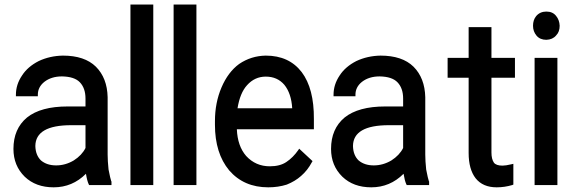

<svg xmlns="http://www.w3.org/2000/svg" viewBox="-20 -800 2475 830"><path d="M365.2 0 363.3 -3.9Q356.4 -18.6 351.6 -48.8Q293 9.8 211.9 9.8Q134.8 9.8 86.9 -36.1Q38.1 -84 38.1 -156.2Q38.1 -243.2 96.7 -292Q156.2 -339.8 272.5 -339.8H349.6V-374Q349.6 -418.9 325.2 -444.3Q301.8 -468.8 248 -469.7Q202.1 -469.7 171.9 -446.3Q143.6 -423.8 143.6 -390.6V-383.8H48.8V-390.6Q48.8 -434.6 75.2 -473.6Q99.6 -511.7 147.5 -536.1Q195.3 -558.6 252 -559.6Q345.7 -559.6 394.5 -511.7Q443.4 -462.9 445.3 -379.9V-131.8Q445.3 -104.5 449.2 -67.4Q457 -27.3 460.9 -16.6L461.9 -15.6V0ZM157.2 -106.4Q182.6 -85 222.7 -85Q262.7 -85 298.8 -106.4Q334 -128.9 349.6 -160.2V-258.8H288.1Q133.8 -258.8 132.8 -168.9Q133.8 -128.9 157.2 -106.4Z M543.9 0V-780.3H642.6V0Z M730.5 0V-780.3H829.1V0Z M1219.7 -2Q1182.6 9.8 1139.6 9.8Q1034.2 9.8 970.7 -63.5Q909.2 -137.7 909.2 -260.7V-276.4Q909.2 -355.5 937.5 -421.9Q965.8 -488.3 1013.7 -523.4Q1065.4 -558.6 1128.9 -559.6Q1229.5 -559.6 1284.2 -488.3Q1337.9 -417 1336.9 -285.2V-241.2H1003.9Q1006.8 -168.9 1043.9 -126Q1085 -81.1 1146.5 -81.1Q1190.4 -81.1 1217.8 -99.6Q1247.1 -119.1 1269.5 -151.4L1273.4 -157.2L1331.1 -103.5L1328.1 -98.6Q1309.6 -63.5 1281.2 -39.1Q1255.9 -16.6 1219.7 -2ZM1209 -433.6Q1178.7 -468.8 1128.9 -468.8Q1081.1 -468.8 1047.9 -431.6Q1017.6 -398.4 1006.8 -332H1243.2Q1239.3 -396.5 1209 -433.6Z M1738.3 0 1736.3 -3.9Q1729.5 -18.6 1724.6 -48.8Q1666 9.8 1585 9.8Q1507.8 9.8 1460 -36.1Q1411.1 -84 1411.1 -156.2Q1411.1 -243.2 1469.7 -292Q1529.3 -339.8 1645.5 -339.8H1722.7V-374Q1722.7 -418.9 1698.2 -444.3Q1674.8 -468.8 1621.1 -469.7Q1575.2 -469.7 1544.9 -446.3Q1516.6 -423.8 1516.6 -390.6V-383.8H1421.9V-390.6Q1421.9 -434.6 1448.2 -473.6Q1472.7 -511.7 1520.5 -536.1Q1568.4 -558.6 1625 -559.6Q1718.8 -559.6 1767.6 -511.7Q1816.4 -462.9 1818.4 -379.9V-131.8Q1818.4 -104.5 1822.3 -67.4Q1830.1 -27.3 1834 -16.6L1835 -15.6V0ZM1530.3 -106.4Q1555.7 -85 1595.7 -85Q1635.7 -85 1671.9 -106.4Q1707 -128.9 1722.7 -160.2V-258.8H1661.1Q1506.8 -258.8 1505.9 -168.9Q1506.8 -128.9 1530.3 -106.4Z M2005.9 -682.6H2104.5V-549.8H2206.1V-463.9H2104.5V-140.6Q2104.5 -112.3 2115.2 -96.7Q2125 -84 2152.3 -84Q2166 -84 2190.4 -89.8L2199.2 -91.8V-2L2194.3 0Q2161.1 9.8 2127 9.8Q2067.4 9.8 2036.1 -29.3Q2005.9 -68.4 2005.9 -138.7V-463.9H1915V-549.8H2005.9Z M2389.6 -549.8V0H2291V-549.8ZM2284.2 -688.5Q2284.2 -713.9 2297.9 -730.5Q2314.5 -750 2341.8 -750Q2369.1 -750 2383.8 -731.4Q2398.4 -713.9 2399.4 -688.5Q2399.4 -662.1 2383.8 -646.5Q2369.1 -628.9 2341.8 -627.9Q2314.5 -627.9 2299.3 -646Q2284.2 -664.1 2284.2 -688.5Z"/></svg>

Font: RobotoJAA
Style: Medium
Weight: 500
Version: Version 2.05; 2016-11-05